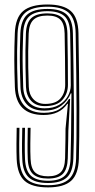

<svg xmlns="http://www.w3.org/2000/svg" viewBox="-20 -826 424 854"><path d="M193.8 7.5Q122 7.5 89.6 -21.5Q57.2 -50.5 54.2 -117.8Q53 -149.2 53.2 -186.8Q53.5 -224.2 54.2 -257.5H66.5Q65.8 -225.8 65.5 -188.2Q65.2 -150.8 66.5 -118.2Q69.2 -55.5 99.1 -28.9Q129 -2.2 193.8 -2.2Q258.5 -2.2 287.5 -29.8Q316.5 -57.2 318.5 -120.5Q320.8 -199.5 320.5 -335.9Q320.2 -472.2 316.5 -678Q315.5 -742.2 285.6 -769.2Q255.8 -796.2 191 -796.2Q122.5 -796.2 91.6 -768.6Q60.8 -741 58.2 -677.5Q56.5 -635 56.1 -598.2Q55.8 -561.5 56.4 -523.5Q57 -485.5 58.8 -439.2Q60.5 -384 90.1 -354.1Q119.8 -324.2 175.8 -324.2Q218.5 -324.2 244.4 -340.6Q270.2 -357 287 -386H291.8L284 -244.2Q283.8 -235.8 283.4 -203.9Q283 -172 281.5 -121.8Q280 -73.5 259.6 -52.6Q239.2 -31.8 193.8 -31.8Q148.8 -31.8 127.1 -51.4Q105.5 -71 103.5 -118.2Q102.2 -149.2 102.5 -186.6Q102.8 -224 103.5 -257.5H116Q115.2 -227.2 114.9 -188.6Q114.5 -150 116 -119Q117.5 -76.8 136.1 -59.2Q154.8 -41.8 193.8 -41.8Q231.2 -41.8 249.8 -59.5Q268.2 -77.2 269.5 -122.2Q270.8 -166.5 271.1 -205.9Q271.5 -245.2 271.5 -253.8L282.2 -364.2H279.5Q245 -314.5 174 -314.5Q50.8 -314.5 46.2 -439Q43.8 -508.5 43.6 -561.8Q43.5 -615 46 -678Q48.5 -747.8 83 -776.9Q117.5 -806 191 -806Q262 -806 294.9 -776.9Q327.8 -747.8 329 -678Q332.2 -488.2 332.8 -346.8Q333.2 -205.2 330.8 -120Q328.8 -51 296.4 -21.8Q264 7.5 193.8 7.5ZM193.8 -12Q134.8 -12 108 -36.8Q81.2 -61.5 79 -118.8Q77.5 -150.5 77.9 -187.2Q78.2 -224 79 -257.5H91.2Q90.5 -225.5 90.2 -185.9Q90 -146.2 91.2 -118.5Q93.5 -66.5 117.8 -44.2Q142 -22 193.8 -22Q245.8 -22 269 -45.1Q292.2 -68.2 293.8 -121.2Q295.2 -171.2 295.6 -200Q296 -228.8 296.2 -237.2L297.8 -411H295Q282 -378.5 253 -356.2Q224 -334 176.5 -334Q124.5 -334 98.5 -362.9Q72.5 -391.8 71 -439.2Q68.5 -507.2 68.2 -560Q68 -612.8 70.5 -677.2Q73 -735.5 100.9 -760.9Q128.8 -786.2 191 -786.2Q250.5 -786.2 276.9 -761.1Q303.2 -736 304.2 -677.5Q304.8 -652.2 305.5 -609.1Q306.2 -566 307 -513.4Q307.8 -460.8 308.2 -406.6Q308.8 -352.5 308.9 -304.9Q309 -257.2 308.5 -224.5Q308.5 -216 308.1 -193.5Q307.8 -171 306.2 -121Q304.2 -60.8 277.1 -36.4Q250 -12 193.8 -12ZM178.5 -344.2Q217.5 -344.2 243.2 -359.8Q269 -375.2 281.9 -398.8Q294.8 -422.2 294.8 -446Q294.8 -506.2 293.9 -569.4Q293 -632.5 292 -677.5Q291 -733.2 265.9 -754.8Q240.8 -776.2 191 -776.2Q135.5 -776.2 110.2 -753.2Q85 -730.2 83 -677Q81.2 -634 80.8 -597.8Q80.2 -561.5 81 -524Q81.8 -486.5 83.2 -439.5Q84.8 -394.5 109.5 -369.4Q134.2 -344.2 178.5 -344.2ZM179.5 -354Q139.5 -354 118.1 -378Q96.8 -402 95.5 -439.5Q94 -490.2 93.4 -528.2Q92.8 -566.2 93.1 -601Q93.5 -635.8 95.2 -676.8Q97 -724.8 119.5 -745.6Q142 -766.5 191 -766.5Q234.8 -766.5 256.8 -747Q278.8 -727.5 279.8 -677.2Q282.2 -557.2 282.2 -449.2Q282.2 -409.5 257.6 -381.8Q233 -354 179.5 -354ZM181.2 -363.8Q228 -363.8 249 -388.2Q270 -412.8 270 -449.8Q270 -508.5 269.2 -567.1Q268.5 -625.8 267.5 -677Q266.5 -720.5 248.4 -738.6Q230.2 -756.8 191 -756.8Q148.2 -756.8 128.8 -738Q109.2 -719.2 107.5 -676.5Q105.8 -632 105.4 -597.2Q105 -562.5 105.6 -525.9Q106.2 -489.2 108 -439.8Q109 -406.2 128.4 -385Q147.8 -363.8 181.2 -363.8Z"/></svg>

Font: Big Shoulders Inline Text Light
Style: Regular
Weight: 300
Designer: Patric King
Foundry: XO Type Co
Version: Version 1.000